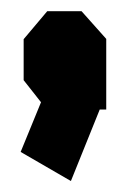

<svg xmlns="http://www.w3.org/2000/svg" viewBox="-20 -232 235 345"><path d="M126.5 -211.9 170.9 -162.1V-35.2H159.2L107.4 93.3L17.1 41L53.7 -48.3L22.5 -87.9V-161.6L64.9 -211.9Z"/></svg>

Font: Gap Sans
Style: Black
Weight: 400
Designer: Alexandre Liziard and Etienne Ozeray
Foundry: Interstices.io
Version: Version 1.6.1 - December 3. 2014